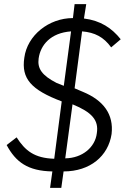

<svg xmlns="http://www.w3.org/2000/svg" viewBox="-20 -817 611 924"><path d="M517 -172C528 -267 478 -334 379 -375L339 -392L375 -666C436 -661 479 -639 515 -589L561 -628C518 -682 464 -718 384 -728L395 -797H339L331 -730C215 -730 111 -647 97 -539C82 -439 129 -385 277 -329L241 -53C145 -56 101 -92 60 -156L12 -119C56 -37 114 6 232 8L221 87H275L286 8C414 8 501 -66 517 -172ZM287 -404 252 -418C182 -454 159 -487 166 -536C175 -600 223 -659 322 -666ZM294 -55 329 -315C422 -277 456 -239 446 -176C438 -108 376 -56 294 -55Z"/></svg>

Font: United Sans Light
Style: Italic
Weight: 300
Italic angle: -8°
Designer: Pablo Impallari, Rodrigo Fuenzalida (Modified by Dan O. Williams)
Version: Version 1.000;PS 001.000;hotconv 1.0.88;makeotf.lib2.5.64775